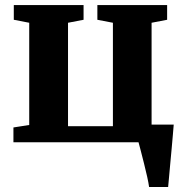

<svg xmlns="http://www.w3.org/2000/svg" viewBox="-20 -572 758 772"><path d="M579.5 180Q577.5 164.5 571.8 138.8Q566 113 559 85Q552 57 546 34Q540 11 537 0H34V-59.5L97.5 -69.5V-480.5L35.5 -492.5V-551.5H316V-492.5L253.5 -480.5V-64.5H434V-480.5L371.5 -492.5V-551.5H652V-492.5L589.5 -480.5V-71H678.5Q677.5 -57 675.2 -31.2Q673 -5.5 670.2 25.5Q667.5 56.5 664.5 87Q661.5 117.5 659.5 142.5Q657.5 167.5 656 180Z"/></svg>

Font: Merriweather 28pt ExtraBold
Style: Regular
Weight: 800
Version: Version 2.100